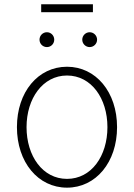

<svg xmlns="http://www.w3.org/2000/svg" viewBox="-20 -865 626 897"><path d="M293 11.7C428.2 11.7 526.9 -107.4 526.9 -271C526.9 -434.6 428.2 -553.2 293 -553.2C157.7 -553.2 59.1 -435.1 59.1 -271C59.1 -107.4 157.7 11.7 293 11.7ZM293 -29.3C179.2 -29.3 104 -136.2 104 -271C104 -405.3 180.2 -512.2 293 -512.2C406.7 -512.2 481.9 -405.3 481.9 -271C481.9 -136.2 407.2 -29.3 293 -29.3ZM398.9 -645C418 -645 433.6 -660.6 433.6 -679.7C433.6 -698.7 418 -714.4 398.9 -714.4C379.9 -714.4 364.3 -698.7 364.3 -679.7C364.3 -660.6 379.9 -645 398.9 -645ZM199.2 -645C218.3 -645 233.4 -660.6 233.4 -679.7C233.4 -698.7 218.3 -714.4 199.2 -714.4C179.7 -714.4 164.6 -698.7 164.6 -679.7C164.6 -660.6 179.7 -645 199.2 -645ZM414.1 -845.2H172.4V-808.1H414.1Z"/></svg>

Font: Raveo ExtraLight
Style: Regular
Weight: 200
Designer: Jakub Foglar, Rasmus Andersson (Inter)
Foundry: Jakubfoglar.com
Version: Version 1.100;Glyphs 3.2.3 (3260)